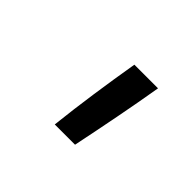

<svg xmlns="http://www.w3.org/2000/svg" viewBox="-72 -929 643 643"><g transform="rotate(45 250.0 -607.0)"><path d="M219 -442Q228 -524 240 -606.5Q252 -689 266 -772H378Q364 -689 348 -606.5Q332 -524 315 -442Z"/></g></svg>

Font: Iosevka Semibold
Style: Italic
Weight: 600
Italic angle: -9°
Monospace: yes
Designer: Belleve Invis
Foundry: Belleve Invis
Version: Version 32.5.0; ttfautohint (v1.8.4)